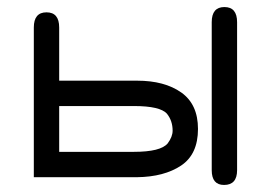

<svg xmlns="http://www.w3.org/2000/svg" viewBox="-20 -503 767 545"><path d="M581 -20V-440Q581 -483 617 -483Q653 -483 653 -440V-20Q653 22 616 22Q581 22 581 -20ZM369 0H76V-425Q76 -468 112 -468Q148 -468 148 -425V-274H369Q447 -274 494.5 -240.5Q542 -207 542 -137Q542 -65 494 -33Q446 -1 369 0ZM148 -72H360Q436 -72 456 -96Q470 -115 470 -132Q470 -160 454 -180Q435 -202 360 -202H148Z"/></svg>

Font: Jura SemiBold
Style: Regular
Weight: 600
Designer: Daniel Johnson, Alexei Vanyashin
Foundry: Daniel Johnson
Version: Version 5.103